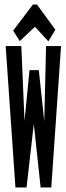

<svg xmlns="http://www.w3.org/2000/svg" viewBox="-20 -826 290 846"><path d="M48 0 5 -623H74L88 -293L110 -517H151L175 -292L183 -623H249L206 0H159L129 -280L97 0ZM67 -645 38 -691 125 -806H143L224 -695L193 -644L134 -708Z"/></svg>

Font: Inconsolata UltraCondensed Black
Style: Regular
Weight: 900
Width: 1
Monospace: yes
Designer: Raph Levien, Cyreal, Brenton Simpson
Foundry: Raph Levien, Cyreal, Google
Version: Version 3.001; ttfautohint (v1.8.2.53-6de2)